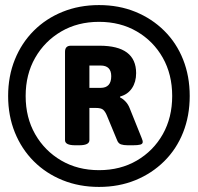

<svg xmlns="http://www.w3.org/2000/svg" viewBox="-20 -728 779 756"><path d="M370 8Q292 8 226.5 -18.5Q161 -45 113 -93Q65 -141 38.5 -206.5Q12 -272 12 -350Q12 -428 38.5 -493.5Q65 -559 113 -607Q161 -655 226.5 -681.5Q292 -708 370 -708Q448 -708 513 -681.5Q578 -655 626.5 -607Q675 -559 701 -493.5Q727 -428 727 -350Q727 -272 701 -206.5Q675 -141 626.5 -93Q578 -45 513 -18.5Q448 8 370 8ZM370 -58Q454 -58 519 -96Q584 -134 621 -199.5Q658 -265 658 -350Q658 -435 621 -500.5Q584 -566 519 -604Q454 -642 370 -642Q286 -642 221 -604Q156 -566 118.5 -500.5Q81 -435 81 -350Q81 -265 118.5 -199.5Q156 -134 221 -96Q286 -58 370 -58ZM276 -156Q236 -156 236 -176V-524Q236 -548 259 -548H372Q516 -548 516 -440Q516 -405 499.5 -380.5Q483 -356 453 -348V-344Q463 -340 474 -328.5Q485 -317 491 -301L538 -184Q541 -177 541.5 -174Q542 -171 542 -169Q542 -161 532 -158.5Q522 -156 504 -156H483Q467 -156 456.5 -159.5Q446 -163 441 -176L400 -275Q394 -289 386 -296Q378 -303 357 -303H332V-176Q332 -156 292 -156ZM332 -382H376Q418 -382 418 -428Q418 -470 376 -470H332Z"/></svg>

Font: Asap ExtraBold
Style: Regular
Weight: 800
Designer: Pablo Cosgaya
Foundry: Omnibus-Type
Version: Version 3.001; ttfautohint (v1.8.4.7-5d5b)